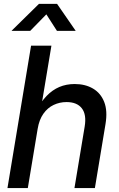

<svg xmlns="http://www.w3.org/2000/svg" viewBox="-20 -961 609 981"><path d="M172.4 -302.7 122.1 0H18.1L138.7 -727.5H242.7L187 -393.1H163.6Q188.5 -439.9 218 -470.7Q247.6 -501.5 283.2 -516.6Q318.8 -531.7 361.8 -531.7Q415.5 -531.7 455.1 -508.5Q494.6 -485.4 512.5 -439.9Q530.3 -394.5 519 -326.7L464.8 0H360.4L412.6 -314Q422.9 -375.5 398.2 -407.5Q373.5 -439.5 319.8 -439.5Q284.7 -439.5 253.9 -424.8Q223.1 -410.2 201.7 -379.9Q180.2 -349.6 172.4 -302.7ZM134.3 -803.2H39.6V-804.2L179.2 -941.4H271.5L366.2 -804.2V-803.2H271L216.8 -887.7Z"/></svg>

Font: Inter 28pt Medium
Style: Italic
Weight: 500
Italic angle: -9.3988°
Designer: Rasmus Andersson
Foundry: rsms
Version: Version 4.001;git-66647c0bb